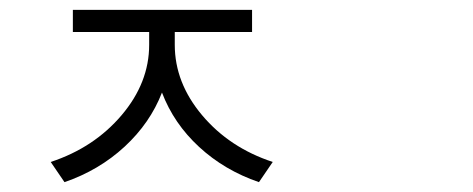

<svg xmlns="http://www.w3.org/2000/svg" viewBox="-20 -764 960 390"><path d="M335 -699V-673Q335 -596 390.5 -530Q446 -464 534 -435L506 -394Q436 -418 384.5 -465.5Q333 -513 309 -576Q285 -514 233 -466Q181 -418 111 -394L83 -435Q171 -464 227 -530Q283 -596 283 -673V-699H128V-744H492V-699Z"/></svg>

Font: Noto Sans Korean Light
Style: Regular
Weight: 300
Designer: Ryoko NISHIZUKA  (kana & ideographs); Paul D. Hunt (Latin, Greek & Cyrillic); Wenlong ZHANG  (bopomofo); Sandoll Communi
Foundry: Adobe Systems Incorporated
Version: Version 1.000;PS 1;hotconv 1.0.78;makeotf.lib2.5.61930